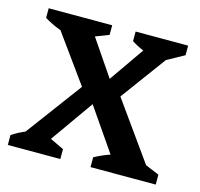

<svg xmlns="http://www.w3.org/2000/svg" viewBox="-79 -572 684 657"><g transform="rotate(15 263.5 -244.0)"><path d="M34 -10V-40L213 -281H316L486 -43V-10H384L229 -235H264L105 -10ZM2 0V-35Q47 -65 102 -76L188 -35V0ZM295 0V-35Q327 -52 360 -62.5Q393 -73 426 -77L526 -35V0ZM132 -412Q99 -417 70.5 -427.5Q42 -438 16 -454V-488H241V-454ZM210 -238 57 -450V-478H165L297 -284H263L398 -478H471V-450L315 -238ZM434 -412Q404 -418 376.5 -428Q349 -438 324 -454V-488H510V-454Z"/></g></svg>

Font: Piazzolla 24pt SemiBold
Style: Regular
Weight: 600
Designer: Juan Pablo del Peral
Foundry: Huerta Tipografica
Version: Version 2.005